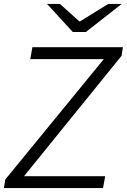

<svg xmlns="http://www.w3.org/2000/svg" viewBox="-21 -964 650 984"><path d="M6 -44 511 -661H134L145 -722H609L602 -678L102 -61H518L507 0H-1ZM220 -944H286L385 -855H390L534 -944H603L419 -800H352Z"/></svg>

Font: Nebula Sans Book
Style: Regular
Weight: 400
Italic angle: -9°
Designer: Paul D. Hunt for Adobe (as Source Sans)
Foundry: Nebula Entertainment & Broadcasting LLC
Version: Version 1.010